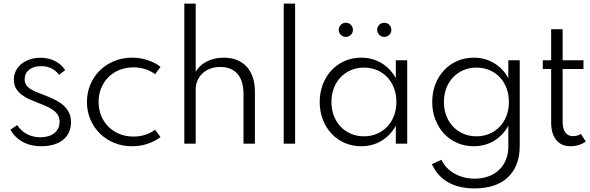

<svg xmlns="http://www.w3.org/2000/svg" viewBox="-20 -802 3296 1072"><path d="M210.5 14.5Q184.1 14.5 159.3 9.5Q134.5 4.5 112.5 -6.6Q90.5 -17.7 71.6 -35.2Q52.7 -52.7 38.2 -77.7L75.9 -103.6Q100 -67.7 133.6 -51.6Q167.3 -35.5 205.5 -35.5Q227.3 -35.5 246.6 -40.7Q265.9 -45.9 280.7 -56.8Q295.5 -67.7 304.1 -84.1Q312.7 -100.5 312.7 -122.3Q312.7 -143.6 303.4 -159.1Q294.1 -174.5 277.5 -186.8Q260.9 -199.1 238.4 -209.1Q215.9 -219.1 189.1 -229.1Q166.4 -237.7 143 -248.2Q119.5 -258.6 100.5 -273.4Q81.4 -288.2 69.3 -308.4Q57.3 -328.6 57.3 -357.3Q57.3 -383.2 68.2 -405.7Q79.1 -428.2 98.9 -444.5Q118.6 -460.9 145.9 -470.2Q173.2 -479.5 206.4 -479.5Q250.5 -479.5 285.9 -461.8Q321.4 -444.1 344.1 -410.9L310 -384.1Q291.4 -408.6 266.1 -420.7Q240.9 -432.7 210 -432.7Q167.3 -432.7 142.5 -412.5Q117.7 -392.3 117.7 -359.5Q117.7 -342.3 125 -330Q132.3 -317.7 145.9 -308Q159.5 -298.2 178.6 -290Q197.7 -281.8 221.4 -273.2Q254.5 -260.9 283 -247Q311.4 -233.2 332 -215.5Q352.7 -197.7 364.5 -174.5Q376.4 -151.4 376.4 -120Q376.4 -87.3 364.5 -62.3Q352.7 -37.3 330.9 -20.2Q309.1 -3.2 278.4 5.7Q247.7 14.5 210.5 14.5Z M717.3 14.5Q663.6 14.5 617.7 -4.3Q571.8 -23.2 538 -56.4Q504.1 -89.5 484.8 -134.8Q465.5 -180 465.5 -232.7Q465.5 -285.5 484.8 -330.7Q504.1 -375.9 538 -409.1Q571.8 -442.3 617.7 -461.1Q663.6 -480 717.3 -480Q763.6 -480 805 -466.1Q846.4 -452.3 876.4 -428.6L845.9 -387.7Q795.5 -425.9 724.5 -425.9Q681.4 -425.9 645.7 -411.1Q610 -396.4 584.3 -370.2Q558.6 -344.1 544.5 -308.9Q530.5 -273.6 530.5 -232.7Q530.5 -192.3 544.5 -157Q558.6 -121.8 584.3 -95.7Q610 -69.5 645.7 -54.5Q681.4 -39.5 725 -39.5Q759.5 -39.5 790.2 -49.1Q820.9 -58.6 845.5 -77.7L876.4 -36.8Q845.5 -13.2 804.5 0.7Q763.6 14.5 717.3 14.5Z M1009.1 0V-781.8H1072.7V-401.4Q1081.8 -417.7 1096.6 -432Q1111.4 -446.4 1131.1 -457Q1150.9 -467.7 1175.7 -473.9Q1200.5 -480 1229.5 -480Q1270 -480 1302 -467.3Q1334.1 -454.5 1356.6 -430.5Q1379.1 -406.4 1391.1 -370.9Q1403.2 -335.5 1403.2 -290.5V0H1339.5V-278.2Q1339.5 -351.4 1305.7 -389.8Q1271.8 -428.2 1209.5 -428.2Q1177.3 -428.2 1151.8 -418Q1126.4 -407.7 1108.9 -390.7Q1091.4 -373.6 1082 -351.4Q1072.7 -329.1 1072.7 -304.5V0Z M1564.1 0V-781.8H1627.7V0Z M1765 -232.7Q1765 -285.9 1782.5 -331.1Q1800 -376.4 1830.9 -409.5Q1861.8 -442.7 1904.3 -461.4Q1946.8 -480 1996.8 -480Q2059.1 -480 2109.5 -450Q2160 -420 2190 -365.5V-465.5H2253.6V0H2190V-100Q2160 -45.5 2109.5 -15.5Q2059.1 14.5 1996.8 14.5Q1946.8 14.5 1904.3 -4.1Q1861.8 -22.7 1830.9 -55.9Q1800 -89.1 1782.5 -134.3Q1765 -179.5 1765 -232.7ZM1830.5 -232.7Q1830.5 -190.9 1843.9 -155.7Q1857.3 -120.5 1881.6 -95Q1905.9 -69.5 1939.1 -55.2Q1972.3 -40.9 2011.8 -40.9Q2051.4 -40.9 2084.8 -55.2Q2118.2 -69.5 2142.3 -95Q2166.4 -120.5 2179.8 -155.7Q2193.2 -190.9 2193.2 -232.7Q2193.2 -275 2179.8 -310.2Q2166.4 -345.5 2142.3 -370.9Q2118.2 -396.4 2084.8 -410.5Q2051.4 -424.5 2011.8 -424.5Q1972.3 -424.5 1939.1 -410.2Q1905.9 -395.9 1881.6 -370.5Q1857.3 -345 1843.9 -309.8Q1830.5 -274.5 1830.5 -232.7ZM2125.5 -595.9Q2109.1 -595.9 2097.5 -607.5Q2085.9 -619.1 2085.9 -635.5Q2085.9 -651.8 2097.5 -663.4Q2109.1 -675 2125.5 -675Q2141.8 -675 2153.4 -663.4Q2165 -651.8 2165 -635.5Q2165 -619.1 2153.4 -607.5Q2141.8 -595.9 2125.5 -595.9ZM1910.9 -595.9Q1894.5 -595.9 1883 -607.5Q1871.4 -619.1 1871.4 -635.5Q1871.4 -651.8 1883 -663.4Q1894.5 -675 1910.9 -675Q1927.3 -675 1938.9 -663.4Q1950.5 -651.8 1950.5 -635.5Q1950.5 -619.1 1938.9 -607.5Q1927.3 -595.9 1910.9 -595.9Z M2393.2 -232.7Q2393.2 -285.9 2410.7 -331.1Q2428.2 -376.4 2459.1 -409.5Q2490 -442.7 2532.5 -461.4Q2575 -480 2625 -480Q2687.3 -480 2737.7 -450Q2788.2 -420 2818.2 -365.5V-465.5H2881.8V12.7Q2881.8 70.9 2864.3 115.2Q2846.8 159.5 2814.1 189.5Q2781.4 219.5 2734.8 234.8Q2688.2 250 2630 250Q2541.8 250 2481.6 215.5Q2421.4 180.9 2391.4 114.5L2445 90Q2455.9 114.1 2474.3 133.6Q2492.7 153.2 2516.8 166.8Q2540.9 180.5 2569.8 188Q2598.6 195.5 2630.5 195.5Q2670.9 195.5 2705.2 183.4Q2739.5 171.4 2764.5 148.4Q2789.5 125.5 2803.9 92Q2818.2 58.6 2818.2 15.9V-100Q2788.2 -45.5 2737.7 -15.5Q2687.3 14.5 2625 14.5Q2575 14.5 2532.5 -4.1Q2490 -22.7 2459.1 -55.9Q2428.2 -89.1 2410.7 -134.3Q2393.2 -179.5 2393.2 -232.7ZM2458.6 -232.7Q2458.6 -190.9 2472 -155.7Q2485.5 -120.5 2509.8 -95Q2534.1 -69.5 2567.3 -55.2Q2600.5 -40.9 2640 -40.9Q2679.5 -40.9 2713 -55.2Q2746.4 -69.5 2770.5 -95Q2794.5 -120.5 2808 -155.7Q2821.4 -190.9 2821.4 -232.7Q2821.4 -275 2808 -310.2Q2794.5 -345.5 2770.5 -370.9Q2746.4 -396.4 2713 -410.5Q2679.5 -424.5 2640 -424.5Q2600.5 -424.5 2567.3 -410.2Q2534.1 -395.9 2509.8 -370.5Q2485.5 -345 2472 -309.8Q2458.6 -274.5 2458.6 -232.7Z M3165.5 14.5Q3114.1 14.5 3085.7 -20.2Q3057.3 -55 3057.3 -118.6V-416.8H3010.5V-465.5H3057.3V-639.1H3121.4V-465.5H3237.7V-416.8H3121.4V-121.8Q3121.4 -82.7 3136.4 -62.3Q3151.4 -41.8 3179.5 -41.8Q3191.4 -41.8 3202.7 -45Q3214.1 -48.2 3223.2 -54.5L3250.5 -12.3Q3235.9 -0.5 3213 7Q3190 14.5 3165.5 14.5Z"/></svg>

Font: Spartan
Style: Regular
Weight: 400
Designer: Matt Bailey, Mirko Velimirovic
Foundry: Matt Bailey
Version: Version 1.005